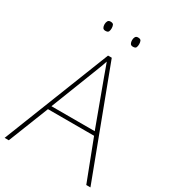

<svg xmlns="http://www.w3.org/2000/svg" viewBox="-212 -1007 1002 1118"><g transform="rotate(30 288.5 -447.5)"><path d="M549 0 445 -271H135L28 0H0L282 -716H307L577 0ZM325 -594Q321 -606 316 -619Q311 -632 305.5 -648Q300 -664 293 -682Q288 -667 282.5 -651.5Q277 -636 271 -621.5Q265 -607 260 -593L144 -296H435ZM173 -864Q173 -876 178 -885.5Q183 -895 196 -895Q213 -895 217 -885.5Q221 -876 221 -864Q221 -851 217 -842Q213 -833 196 -833Q183 -833 178 -842Q173 -851 173 -864ZM358 -864Q358 -876 363 -885.5Q368 -895 381 -895Q398 -895 402 -885.5Q406 -876 406 -864Q406 -851 402 -842Q398 -833 381 -833Q368 -833 363 -842Q358 -851 358 -864Z"/></g></svg>

Font: Noto Sans Armenian Thin
Style: Regular
Weight: 250
Version: Version 2.007